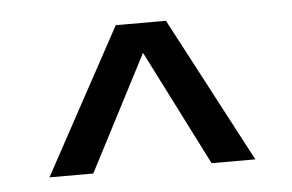

<svg xmlns="http://www.w3.org/2000/svg" viewBox="-32 -635 525 345"><g transform="rotate(-5 230.5 -463.0)"><path d="M44.8 -332 187.2 -594H259.6L123.8 -332ZM277.8 -594 416.1 -332H337.2L204.5 -594Z"/></g></svg>

Font: Hind Variable Light
Style: Regular
Weight: 300
Designer: Manushi Parikh, Satya Rajpurohit
Foundry: Indian Type Foundry
Version: Version 3.000